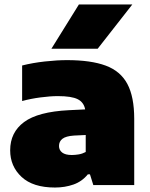

<svg xmlns="http://www.w3.org/2000/svg" viewBox="-20 -828 670 859"><path d="M226 11Q127.5 11 76.5 -36.5Q25.5 -84 25.5 -155.5Q25.5 -236 87.8 -282Q150 -328 288 -335L361 -338.5Q355 -370.5 327.5 -384.2Q300 -398 239 -398Q205 -398 161.2 -392.2Q117.5 -386.5 79 -376V-535Q126.5 -547 180.8 -553Q235 -559 280 -559Q386.5 -559 452.8 -534.5Q519 -510 549.8 -452.5Q580.5 -395 580.5 -296V0H397.5L382.5 -48H373Q347 -16 308.8 -2.5Q270.5 11 226 11ZM244 -175Q244 -156.5 258.2 -145.5Q272.5 -134.5 301 -134.5Q315.5 -134.5 332 -137.2Q348.5 -140 363.5 -148V-224L311 -221.5Q274.5 -219 259.2 -207Q244 -195 244 -175ZM210 -610 333 -808H572L417 -610Z"/></svg>

Font: Encode Sans SemiExpanded SemiExpanded Black
Style: Regular
Weight: 900
Width: 6
Designer: Multiple Designers
Foundry: Impallari Type
Version: Version 3.000; ttfautohint (v1.8.3) -l 8 -r 50 -G 200 -x 14 